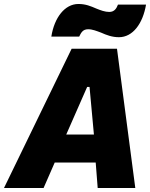

<svg xmlns="http://www.w3.org/2000/svg" viewBox="-74 -945 754 965"><path d="M-54 0H145L201 -128H407L417 0H606L514 -700H286ZM184 -761H324C333 -779 341 -798 369 -798C391 -798 412 -789 434 -781C461 -769 489 -758 524 -758C593 -758 644 -826 660 -922H519C512 -904 502 -885 475 -885C454 -885 432 -893 410 -902C382 -914 357 -925 320 -925C252 -925 199 -857 184 -761ZM259 -269 364 -508H376L398 -269Z"/></svg>

Font: Fixel Text 20240404 ExtraBold
Style: Italic
Weight: 800
Width: 4
Italic angle: -10°
Designer: AlfaBravo + MacPaw
Foundry: Kyrylo Tkachov, Marchela Mozhyna, Serhii Makarenko, Maria Weinstein, Zakhar Kryvoshyya
Version: Version 1.211;Glyphs 3.2 (3225)